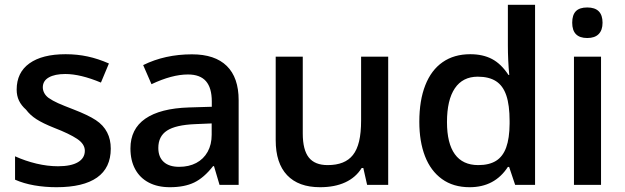

<svg xmlns="http://www.w3.org/2000/svg" viewBox="-20 -780 2638 810"><path d="M43.5 -22V-120.6Q86.4 -101.1 133.5 -89.8Q180.7 -78.6 224.6 -78.6Q279.8 -78.6 308.8 -95.7Q337.9 -112.8 337.9 -144Q337.9 -172.4 305.4 -194.1Q272.9 -215.8 208.5 -240.7Q160.6 -259.8 133.8 -277.1Q106.9 -294.4 89.8 -317.4Q69.8 -335 60.1 -355.5Q50.3 -376 50.3 -401.9Q50.3 -474.1 104.2 -512.7Q158.2 -551.3 256.8 -551.3Q305.7 -551.3 349.9 -541.7Q394 -532.2 439.5 -512.2L405.8 -431.6Q319.3 -467.8 255.4 -467.8Q211.4 -467.8 186 -453.4Q160.6 -439 160.6 -411.6Q160.6 -399.4 166.7 -387.7Q172.9 -376 184.6 -367.2Q202.1 -355 225.1 -344.7Q248 -334.5 290 -318.4Q352.1 -294.4 384.3 -273.2Q416.5 -252 432.1 -221.2Q447.3 -191.9 447.3 -152.8Q447.3 -71.8 389.4 -31Q331.5 9.8 218.3 9.8Q169.9 9.8 124.8 2Q79.6 -5.9 43.5 -22Z M906.2 0 882.8 -79.1H878.9Q840.3 -29.8 799.1 -10Q757.8 9.8 696.8 9.8Q645 9.8 607.7 -9.8Q570.3 -29.3 550.3 -66.2Q530.3 -103 530.3 -153.8Q530.3 -235.8 593 -279.3Q655.8 -322.8 776.9 -326.7L873.5 -329.6V-352.1Q873.5 -409.2 848.9 -437.5Q824.2 -465.8 772.9 -465.8Q705.6 -465.8 619.1 -424.8L584 -505.4Q675.8 -550.8 790 -550.8Q886.7 -550.8 936.8 -501.7Q986.8 -452.6 986.8 -357.4V0ZM873 -211.4V-259.3L802.7 -256.3Q721.2 -252.9 684.6 -229Q647.9 -205.1 647.9 -155.8Q647.9 -117.7 670.7 -96.9Q693.4 -76.2 735.8 -76.2Q776.9 -76.2 807.9 -92.5Q838.9 -108.9 856 -139.6Q873 -170.4 873 -211.4Z M1143.1 -188.5V-541H1257.3V-216.8Q1257.3 -147.9 1282.7 -115.7Q1308.1 -83.5 1362.3 -83.5Q1435.5 -83.5 1468.8 -126Q1486.3 -147.9 1494.9 -183.8Q1503.4 -219.7 1503.4 -272V-541H1617.7V0H1528.8L1512.7 -71.3H1505.9Q1481 -31.2 1436.5 -10.7Q1392.1 9.8 1330.1 9.8Q1239.3 9.8 1191.2 -41Q1143.1 -91.8 1143.1 -188.5Z M1749 -266.1Q1749 -356.4 1774.2 -420.4Q1799.3 -484.4 1847.4 -517.8Q1895.5 -551.3 1963.9 -551.3Q2017.1 -551.3 2055.7 -531Q2094.2 -510.7 2125 -463.9H2128.4Q2122.6 -526.9 2122.6 -588.9V-759.8H2237.3V0H2153.3L2127.9 -75.7H2122.6Q2066.9 9.8 1961.4 9.8Q1892.1 9.8 1844.5 -24.7Q1796.9 -59.1 1772.9 -121.1Q1749 -183.1 1749 -266.1ZM2129.9 -258.3V-269.5Q2129.9 -336.4 2116 -377.4Q2102.1 -418.5 2072.5 -437.5Q2043 -456.5 1995.6 -456.5Q1932.1 -456.5 1898.9 -407.5Q1865.7 -358.4 1865.7 -265.1Q1865.7 -175.3 1898.9 -129.4Q1932.1 -83.5 1997.6 -83.5Q2043.9 -83.5 2072.8 -101.6Q2101.6 -119.6 2115.5 -158Q2129.4 -196.3 2129.9 -258.3Z M2515.6 0H2401.4V-541H2515.6ZM2394 -684.1Q2394 -716.8 2409.4 -732.7Q2424.8 -748.5 2457.5 -748.5Q2522 -748.5 2522 -684.1Q2522 -652.8 2505.6 -636.2Q2489.3 -619.6 2457.5 -619.6Q2394 -619.6 2394 -684.1Z"/></svg>

Font: Viking Open Sans Light
Style: Bold
Weight: 600
Foundry: Ascender Corporation
Version: Version 2.001